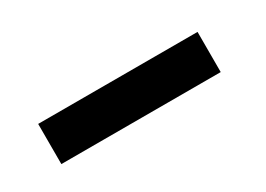

<svg xmlns="http://www.w3.org/2000/svg" viewBox="-17 -883 533 385"><g transform="rotate(-30 249.5 -690.5)"><path d="M57 -737H426V-644H57Z"/></g></svg>

Font: Encode Sans Normal
Style: SemiBold
Weight: 600
Designer: Pablo Impallari, Andres Torresi
Foundry: Pablo Impallari, Andres Torresi
Version: Version 1.000; ttfautohint (v1.00) -l 8 -r 50 -G 200 -x 14 -